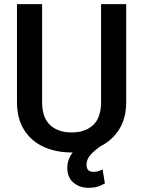

<svg xmlns="http://www.w3.org/2000/svg" viewBox="-20 -731 694 933"><path d="M471.2 -710.9H593.3V-235.8Q593.3 -157.2 559.6 -103.3Q525.9 -49.3 469.7 -21Q439.5 -0.5 419.9 21.5Q400.4 43.5 400.4 70.3Q400.4 85.4 408 94.7Q415.5 104 435.1 104Q449.7 104 460.7 99.9Q471.7 95.7 478.5 92.3L489.7 160.2Q477.5 167.5 458.5 174.6Q439.5 181.6 410.2 181.6Q367.2 181.6 337.2 156.7Q307.1 131.8 307.1 84.5Q307.1 65.4 313.2 46.6Q319.3 27.8 333.5 9.8Q330.6 9.8 328.1 9.8Q251.5 9.8 191.4 -17.8Q131.3 -45.4 96.9 -100.1Q62.5 -154.8 62.5 -235.8V-710.9H184.6V-235.8Q184.6 -159.2 223.4 -123.3Q262.2 -87.4 328.1 -87.4Q394 -87.4 432.6 -123.3Q471.2 -159.2 471.2 -235.8Z"/></svg>

Font: Vazirmatn RD Medium
Style: Regular
Weight: 500
Designer: Saber Rastikerdar
Foundry: Saber Rastikerdar
Version: Version 33.003